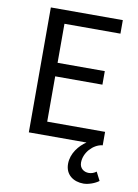

<svg xmlns="http://www.w3.org/2000/svg" viewBox="-95 -718 716 993"><g transform="rotate(10 263.5 -222.0)"><path d="M318 125C318 182 361 212 414 212C440 212 475 199 494 184L471 139C459 148 446 153 431 153C407 153 383 138 383 107C383 54 429 6 475 0H478V-71H174V-309H422V-380H174V-585H468V-656H90V0H393C356 24 318 70 318 125Z"/></g></svg>

Font: Cambridge Sans
Style: Regular
Weight: 400
Version: Version 2.020;PS 002.020;hotconv 1.0.88;makeotf.lib2.5.64775